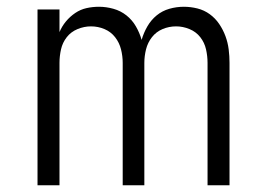

<svg xmlns="http://www.w3.org/2000/svg" viewBox="-20 -548 790 568"><path d="M91 0V-520H156V-453Q163 -470 175 -484.5Q187 -499 202.5 -509.5Q218 -520 236 -524Q254 -528 273 -528Q294 -528 315.5 -522Q337 -516 354 -502.5Q371 -489 382 -470Q393 -451 399 -430Q405 -451 416 -470Q427 -489 443.5 -502.5Q460 -516 481 -522Q502 -528 524 -528Q544 -528 564 -523Q584 -518 600.5 -506Q617 -494 628.5 -477Q640 -460 647 -441Q654 -422 656.5 -402Q659 -382 659 -362V0H594V-362Q594 -382 589.5 -402Q585 -422 572.5 -438Q560 -454 540.5 -462Q521 -470 501 -470Q480 -470 461 -462Q442 -454 429.5 -438Q417 -422 412 -402Q407 -382 407 -362V0H343V-362Q343 -382 338 -402Q333 -422 320.5 -438Q308 -454 289 -462Q270 -470 249 -470Q229 -470 209.5 -462Q190 -454 177.5 -438Q165 -422 160.5 -402Q156 -382 156 -362V0Z"/></svg>

Font: Iosevka Aile Custom Light
Style: Regular
Weight: 300
Designer: Belleve Invis
Foundry: Belleve Invis
Version: Version 17.0.2; ttfautohint (v1.8.3)